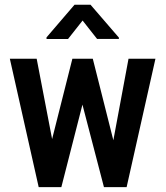

<svg xmlns="http://www.w3.org/2000/svg" viewBox="-20 -770 681 790"><path d="M174.3 -118.2 277.8 -528.3H349.6L335.4 -402.8L232.4 0H168.9ZM130.9 -528.3 210 -116.7 210.4 0H139.2L20.5 -528.3ZM433.1 -121.6 508.8 -528.3H619.6L501 0H429.7ZM361.8 -528.3 463.9 -123.5 471.2 0H407.7L302.7 -402.8L289.1 -528.3ZM352.5 -750.5 469.2 -615.2V-609.9H379.4L319.8 -685.5L259.8 -609.4H171.4V-616.2L286.6 -750.5Z"/></svg>

Font: Roboto Condensed Medium
Style: Regular
Weight: 500
Designer: Christian Robertson
Foundry: Google
Version: Version 3.0